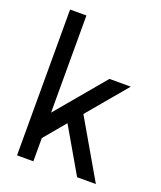

<svg xmlns="http://www.w3.org/2000/svg" viewBox="-139 -839 780 928"><g transform="rotate(20 251.5 -375.0)"><path d="M465.5 0H369L236 -229.5L144 -119.5V0H60V-750H144V-250.5L353.5 -500H463L293 -297.5Z"/></g></svg>

Font: Urbanist Medium
Style: Regular
Weight: 500
Designer: Corey Hu
Foundry: Corey Hu
Version: Version 1.321; ttfautohint (v1.8.4.7-5d5b)